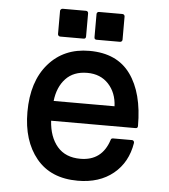

<svg xmlns="http://www.w3.org/2000/svg" viewBox="-52 -755 722 819"><g transform="rotate(5 309.0 -345.5)"><path d="M311 17.1Q195.3 17.1 133.5 -58.1Q71.8 -133.3 71.8 -256.8Q71.8 -387.2 137.7 -463.1Q203.6 -539.1 313 -539.1Q431.2 -539.1 489 -459.2Q546.9 -379.4 546.9 -237.8Q546.9 -228 537.1 -228H175.8Q180.2 -158.7 215.1 -117.9Q250 -77.1 314 -77.1Q406.7 -77.1 436 -168.9Q437.5 -175.8 445.8 -175.8H526.9Q531.2 -175.8 533.9 -172.4Q536.6 -168.9 536.1 -164.1Q522.5 -80.1 462.9 -31.5Q403.3 17.1 311 17.1ZM179.2 -313H439.9Q437.5 -370.6 403.1 -407.7Q368.7 -444.8 312 -444.8Q253.4 -444.8 219.7 -408.9Q186 -373 179.2 -313ZM329.1 -599.1V-698.2Q329.1 -702.1 331.8 -705.1Q334.5 -708 338.9 -708H439Q443.4 -708 446.3 -705.1Q449.2 -702.1 449.2 -698.2V-599.1Q449.2 -594.7 446.3 -591.8Q443.4 -588.9 439 -588.9H338.9Q329.1 -588.9 329.1 -599.1ZM172.9 -599.1V-698.2Q172.9 -701.7 176 -704.8Q179.2 -708 183.1 -708H283.2Q287.6 -708 290.3 -705.1Q293 -702.1 293 -698.2V-599.1Q293 -588.9 283.2 -588.9H183.1Q179.2 -588.9 176 -591.8Q172.9 -594.7 172.9 -599.1Z"/></g></svg>

Font: Fragment Mono SemBd
Style: Regular
Weight: 600
Designer: Wei Huang based on Nimbus Sans by URW Studio, based on Helvetica by Max Miedinger.
Foundry: Wei Huang
Version: Version 1.011